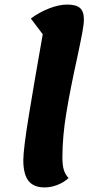

<svg xmlns="http://www.w3.org/2000/svg" viewBox="-20 -795 421 840"><path d="M82 -94Q82 -142 106.5 -292Q131 -442 167 -645L115 -714Q151 -741 194.5 -758Q238 -775 274 -775Q313 -775 330 -760Q347 -745 347 -710Q347 -689 339.5 -649Q332 -609 317 -539Q288 -408 270.5 -303Q253 -198 253 -106Q253 -71 259.5 -51Q266 -31 280 -16Q258 4 230 14.5Q202 25 175 25Q127 25 104.5 -4Q82 -33 82 -94Z"/></svg>

Font: Lemonada SemiBold
Style: Regular
Weight: 600
Designer: Mohamed Gaber (Arabic) Eduardo Tunni (Latin)
Foundry: Kief Type Foundry
Version: Version 3.006